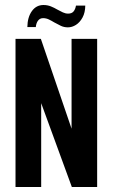

<svg xmlns="http://www.w3.org/2000/svg" viewBox="-20 -746 449 766"><path d="M41.9 0V-591H143L265.5 -232.6V-591H367.6V0H266.6L144.3 -334.4V0ZM251.1 -636.9Q235.7 -636.9 223.1 -642.8Q210.5 -648.7 196.5 -656.6Q186.1 -663 175.1 -668.3Q164 -673.6 152 -673.6Q139.4 -673.6 131.9 -663.9Q124.4 -654.2 122.8 -637.9H89.1Q89.7 -677.3 107.2 -701.7Q124.6 -726 153.4 -726Q169.5 -726 183.1 -720.5Q196.6 -715 209 -707.7Q220.4 -701.4 230.7 -696.6Q241.1 -691.7 251.8 -691.7Q266.5 -691.7 273.7 -700.6Q280.8 -709.5 283.1 -723.7H320.2Q319.9 -695.7 309.3 -676.2Q298.7 -656.7 283.1 -646.8Q267.5 -636.9 251.1 -636.9Z"/></svg>

Font: Alumni Sans Thin
Style: Regular
Weight: 100
Designer: Robert E. Leuschke
Foundry: Robert E. Leuschke
Version: Version 1.018